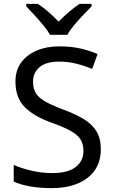

<svg xmlns="http://www.w3.org/2000/svg" viewBox="-20 -964 589 994"><path d="M502 -191Q502 -96 433 -43Q364 10 247 10Q187 10 136 1Q85 -8 51 -24V-110Q87 -94 140.5 -81Q194 -68 251 -68Q331 -68 371.5 -99Q412 -130 412 -183Q412 -218 397 -242Q382 -266 345.5 -286.5Q309 -307 244 -330Q153 -363 106.5 -411Q60 -459 60 -542Q60 -599 89 -639.5Q118 -680 169.5 -702Q221 -724 288 -724Q347 -724 396 -713Q445 -702 485 -684L457 -607Q420 -623 376.5 -634Q333 -645 286 -645Q219 -645 185 -616.5Q151 -588 151 -541Q151 -505 166 -481Q181 -457 215 -438Q249 -419 307 -397Q370 -374 413.5 -347.5Q457 -321 479.5 -284Q502 -247 502 -191ZM239 -784Q226 -807 204 -833.5Q182 -860 158 -886Q134 -912 116 -931V-944H176Q202 -927 230 -903Q258 -879 283 -852Q310 -879 338 -903Q366 -927 392 -944H454V-931Q435 -912 410.5 -886Q386 -860 363.5 -833.5Q341 -807 329 -784Z"/></svg>

Font: Noto Sans Old Turkic
Style: Regular
Weight: 400
Designer: Monotype Design Team
Foundry: Monotype Imaging Inc.
Version: Version 2.003; ttfautohint (v1.8.4.7-5d5b)